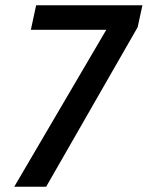

<svg xmlns="http://www.w3.org/2000/svg" viewBox="-20 -708 560 728"><path d="M34 0 383 -595H97L117 -688H520L502 -605L155 0Z"/></svg>

Font: Saira SemiCondensed Medium
Style: Italic
Weight: 500
Width: 4
Italic angle: -12°
Designer: Hector Gatti with collaboration of the Omnibus-Type team
Foundry: Omnibus-Type
Version: Version 1.101